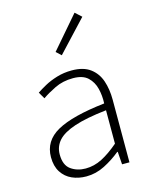

<svg xmlns="http://www.w3.org/2000/svg" viewBox="-124 -911 791 1005"><g transform="rotate(-15 271.0 -409.0)"><path d="M218 13Q176 13 141 -2.5Q106 -18 85 -50.5Q64 -83 64 -132Q64 -220 146.5 -266Q229 -312 406 -332Q408 -374 398.5 -412.5Q389 -451 362 -476.5Q335 -502 282 -502Q227 -502 183 -480.5Q139 -459 111 -439L90 -475Q109 -488 138 -504Q167 -520 205 -531.5Q243 -543 286 -543Q349 -543 386 -515.5Q423 -488 438.5 -442Q454 -396 454 -340V0H414L409 -69H406Q366 -36 318 -11.5Q270 13 218 13ZM225 -28Q271 -28 314 -50Q357 -72 406 -114V-295Q297 -283 232.5 -261.5Q168 -240 140 -208.5Q112 -177 112 -134Q112 -76 145.5 -52Q179 -28 225 -28ZM257 -633 230 -658 379 -831 413 -800Z"/></g></svg>

Font: Noto Sans SC ExtraLight
Style: Regular
Weight: 250
Designer: Ryoko NISHIZUKA 西塚涼子 (kana, bopomofo & ideographs); Paul D. Hunt (Latin, Greek & Cyrillic); Sandoll Communications 산돌커뮤니
Foundry: Adobe
Version: Version 2.004-H2;hotconv 1.0.118;makeotfexe 2.5.65603